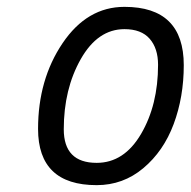

<svg xmlns="http://www.w3.org/2000/svg" viewBox="-20 -530 556 560"><path d="M343 -510Q516 -510 516 -340Q516 -247 486.5 -168Q457 -89 398 -39.5Q339 10 262 10Q91 10 91 -154Q91 -298 162.5 -404Q234 -510 343 -510ZM262 -55Q342 -55 391.5 -139.5Q441 -224 441 -341Q441 -389 416.5 -417Q392 -445 343 -445Q265 -445 215.5 -357.5Q166 -270 166 -153Q166 -55 262 -55Z"/></svg>

Font: Titillium Web
Style: Italic
Weight: 400
Italic angle: -13°
Version: Version 1.002;PS 57.000;hotconv 1.0.70;makeotf.lib2.5.55311